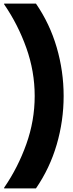

<svg xmlns="http://www.w3.org/2000/svg" viewBox="-20 -888 407 1068"><path d="M3 160V156Q80 44 126.5 -86.5Q173 -217 173 -354Q173 -491 126.5 -621.5Q80 -752 3 -864V-868H180Q257 -756 295.5 -624Q334 -492 334 -354Q334 -216 295.5 -84Q257 48 180 160Z"/></svg>

Font: Encode Sans Wide
Style: ExtraBold
Weight: 800
Designer: Pablo Impallari, Andres Torresi
Foundry: Pablo Impallari, Andres Torresi
Version: Version 1.000; ttfautohint (v1.00) -l 8 -r 50 -G 200 -x 14 -